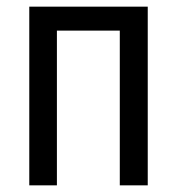

<svg xmlns="http://www.w3.org/2000/svg" viewBox="-20 -557 532 577"><path d="M424 -537V0H340V-465H151V0H68V-537Z"/></svg>

Font: Noto Sans Display Condensed
Style: Regular
Weight: 400
Width: 3
Designer: Monotype Design Team
Foundry: Monotype Imaging Inc.
Version: Version 2.003